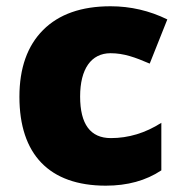

<svg xmlns="http://www.w3.org/2000/svg" viewBox="-20 -583 579 613"><path d="M317.9 9.8C386.7 9.8 445.8 -6.3 495.1 -39.1V-190.9C443.8 -158.2 390.1 -142.1 334 -142.1C268.6 -142.1 235.8 -186.5 235.8 -274.9C235.8 -362.8 271 -413.1 333 -413.1C375.5 -413.1 411.6 -399.9 458 -379.9L514.2 -521C457.5 -548.8 397 -563 333 -563C239.7 -563 168 -537.6 117.7 -487.3C67.4 -437 42 -365.7 42 -273.9C42 -90.8 136.7 9.8 317.9 9.8Z"/></svg>

Font: Sahel Black
Style: Bold
Weight: 900
Foundry: Saber Rastikerdar (saber.rastikerdar@gmail.com)
Version: Version 3.4.0